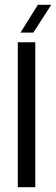

<svg xmlns="http://www.w3.org/2000/svg" viewBox="-20 -775 232 795"><path d="M53.7 0V-600H126.2V0ZM64.8 -640 136.8 -755.2H192.3L118.1 -640Z"/></svg>

Font: Big Shoulders Stencil Thin
Style: Regular
Weight: 100
Designer: Patric King
Foundry: XO Type Co
Version: Version 2.001